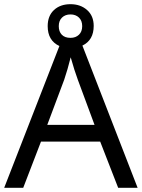

<svg xmlns="http://www.w3.org/2000/svg" viewBox="-30 -898 678 918"><path d="M364 -680 628 0H535L449 -221H166L81 0H-10L254 -678Q198 -704 198 -773Q198 -822 228 -850Q258 -878 307 -878Q355 -878 386.5 -850Q418 -822 418 -774Q418 -706 364 -680ZM307 -717Q332 -717 347.5 -732Q363 -747 363 -773Q363 -799 347.5 -814Q332 -829 307 -829Q282 -829 266.5 -814Q251 -799 251 -773Q251 -747 265.5 -732Q280 -717 307 -717ZM196 -301H422L342 -517Q326 -560 308 -624Q293 -564 277 -517Z"/></svg>

Font: Advent Sans Logo
Style: Regular
Weight: 400
Designer: Types & Symbols
Foundry: Types & Symbols
Version: Version 1.002